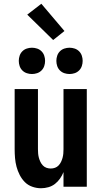

<svg xmlns="http://www.w3.org/2000/svg" viewBox="-20 -994 540 1022"><path d="M198 8Q175 8 152 0Q129 -8 112.5 -24.5Q96 -41 85 -62.5Q74 -84 68 -106.5Q62 -129 60 -152.5Q58 -176 58 -200V-520H182V-200Q182 -188 183 -176.5Q184 -165 187 -154Q190 -143 195 -132.5Q200 -122 208 -113.5Q216 -105 227 -101Q238 -97 250 -97Q262 -97 273 -101Q284 -105 292 -113.5Q300 -122 305 -132.5Q310 -143 313 -154Q316 -165 317 -176.5Q318 -188 318 -200V-520H442V0H318V-78Q311 -60 299.5 -43.5Q288 -27 272.5 -15Q257 -3 237.5 2.5Q218 8 198 8ZM350 -600Q336 -600 322.5 -604.5Q309 -609 299 -619Q289 -629 284.5 -642.5Q280 -656 280 -670Q280 -684 284.5 -697.5Q289 -711 299 -721Q309 -731 322.5 -735.5Q336 -740 350 -740Q364 -740 377.5 -735.5Q391 -731 401 -721Q411 -711 415.5 -697.5Q420 -684 420 -670Q420 -656 415.5 -642.5Q411 -629 401 -619Q391 -609 377.5 -604.5Q364 -600 350 -600ZM150 -600Q136 -600 122.5 -604.5Q109 -609 99 -619Q89 -629 84.5 -642.5Q80 -656 80 -670Q80 -684 84.5 -697.5Q89 -711 99 -721Q109 -731 122.5 -735.5Q136 -740 150 -740Q164 -740 177.5 -735.5Q191 -731 201 -721Q211 -711 215.5 -697.5Q220 -684 220 -670Q220 -656 215.5 -642.5Q211 -629 201 -619Q191 -609 177.5 -604.5Q164 -600 150 -600ZM263 -781 125 -916 200 -974 323 -829Z"/></svg>

Font: Iosevka Curly Extrabold
Style: Regular
Weight: 800
Monospace: yes
Designer: Belleve Invis
Foundry: Belleve Invis
Version: Version 22.1.2; ttfautohint (v1.8.4)